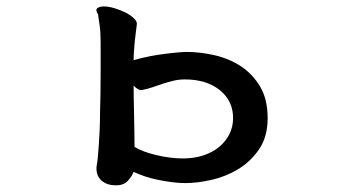

<svg xmlns="http://www.w3.org/2000/svg" viewBox="-20 -507 1040 586"><path d="M545.9 51.8Q525.4 51.8 503.4 48.8Q481.4 45.9 460.4 41.5Q439.5 37.1 420.9 30.8Q402.3 24.4 387.7 17.6Q382.8 31.2 370.1 44.9Q357.4 58.6 335 58.6Q315.4 58.6 303.2 52.7Q291 46.9 284.2 38.1Q277.3 29.3 275.4 18.1Q273.4 6.8 275.4 -3.9Q277.3 -12.7 278.8 -29.3Q280.3 -45.9 281.7 -66.4Q283.2 -86.9 284.2 -110.4Q285.2 -133.8 285.2 -156.2Q287.1 -221.7 287.1 -279.3Q287.1 -336.9 287.1 -377.9Q287.1 -409.2 284.2 -428.7Q281.2 -448.2 279.3 -462.9Q270.5 -476.6 276.9 -481.9Q283.2 -487.3 297.4 -487.3Q311.5 -487.3 329.6 -481.9Q347.7 -476.6 363.8 -468.3Q379.9 -460 389.6 -450.2Q399.4 -440.4 397.5 -431.6Q396.5 -421.9 394.5 -407.7Q392.6 -393.6 391.1 -378.4Q389.6 -363.3 388.7 -348.6Q387.7 -334 387.7 -323.2Q400.4 -327.1 419.4 -331.5Q438.5 -335.9 460.4 -339.4Q482.4 -342.8 504.9 -345.2Q527.3 -347.7 546.9 -348.6Q590.8 -348.6 635.3 -338.4Q679.7 -328.1 715.3 -304.7Q751 -281.2 773.9 -242.7Q796.9 -204.1 796.9 -146.5Q796.9 -89.8 771 -51.8Q745.1 -13.7 707 9.3Q668.9 32.2 625.5 42Q582 51.8 545.9 51.8ZM543.9 -264.6Q526.4 -264.6 509.8 -260.7Q493.2 -256.8 477.1 -251.5Q460.9 -246.1 445.3 -240.7Q429.7 -235.4 414.1 -232.4Q401.4 -230.5 387.7 -246.1Q387.7 -230.5 388.2 -207Q388.7 -183.6 389.2 -157.2Q389.6 -130.9 390.1 -105Q390.6 -79.1 390.6 -58.6Q401.4 -51.8 418 -45.4Q434.6 -39.1 454.6 -34.2Q474.6 -29.3 496.1 -26.4Q517.6 -23.4 538.1 -23.4Q572.3 -23.4 600.6 -32.7Q628.9 -42 648.9 -58.6Q668.9 -75.2 680.2 -97.7Q691.4 -120.1 691.4 -146.5Q691.4 -199.2 650.9 -231.9Q610.4 -264.6 543.9 -264.6Z"/></svg>

Font: JasonHandwriting1
Style: Regular
Weight: 400
Version: Version 1.48.20